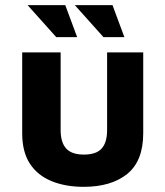

<svg xmlns="http://www.w3.org/2000/svg" viewBox="-20 -709 641 744"><path d="M304 15Q234 15 180 -7Q126 -29 96 -74.5Q66 -120 66 -193V-506H215V-205Q215 -157 236.5 -133.5Q258 -110 305 -110Q353 -110 374 -133.5Q395 -157 395 -205V-506H535V-193Q535 -85 473 -35Q411 15 304 15ZM198 -565 87 -689H233L279 -565ZM381 -565 270 -689H416L462 -565Z"/></svg>

Font: Maven Pro
Style: Bold
Weight: 700
Designer: Joe Prince
Foundry: Joe Prince
Version: Version 2.103